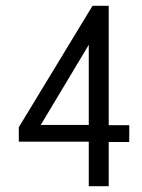

<svg xmlns="http://www.w3.org/2000/svg" viewBox="-20 -644 490 664"><path d="M287 0V-154H45V-204L300 -624H356V-211H427V-153H356V0ZM121 -212H287V-489Z"/></svg>

Font: Inconsolata SemiCondensed
Style: Regular
Weight: 400
Width: 4
Monospace: yes
Designer: Raph Levien, Cyreal, Brenton Simpson
Foundry: Raph Levien, Cyreal, Google
Version: Version 3.000; ttfautohint (v1.8.2.53-6de2)